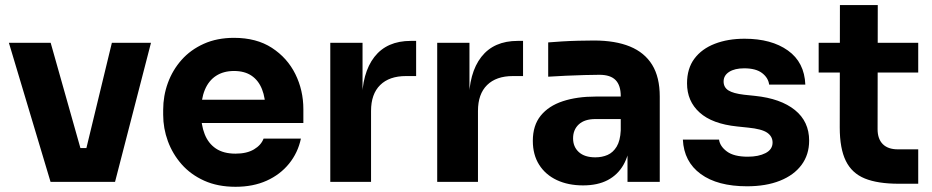

<svg xmlns="http://www.w3.org/2000/svg" viewBox="-20 -716 3671 756"><path d="M179 0 15 -547.5H179.5L334.2 0ZM228.5 0V-133H390.2V0ZM288 0 420.5 -547.5H574.5L433 0Z M907.5 19.5Q837.5 19.5 784.2 -4.5Q731 -28.5 695.2 -69.1Q659.5 -109.8 641 -160.2Q622.5 -210.8 622.5 -264V-283.5Q622.5 -338.5 641 -389.4Q659.5 -440.2 694.9 -480.1Q730.2 -520 782.4 -543.5Q834.5 -567 901.5 -567Q990 -567 1050.6 -527.6Q1111.2 -488.2 1142.9 -424.4Q1174.5 -360.5 1174.5 -286V-231.8H690V-323.2H1078.2L1025.5 -280.5Q1025.5 -330 1011.6 -364.8Q997.8 -399.5 970.4 -418Q943 -436.5 901.5 -436.5Q860.2 -436.5 831 -417.6Q801.8 -398.8 786.6 -362.4Q771.5 -326 771.5 -273Q771.5 -224.2 785.9 -187.8Q800.2 -151.2 830.2 -131.1Q860.2 -111 907.5 -111Q951.8 -111 980 -127.8Q1008.2 -144.5 1017.8 -170.2H1164.8Q1153 -114.5 1118.1 -71.5Q1083.2 -28.5 1029.9 -4.5Q976.5 19.5 907.5 19.5Z M1280.5 0V-547.5H1407.5V-312.5H1405Q1405 -428.8 1454.2 -491.9Q1503.5 -555 1597.5 -555H1618.5V-416.5H1578.5Q1512.8 -416.5 1476.9 -381.1Q1441 -345.8 1441 -279.2V0Z M1701.5 0V-547.5H1828.5V-312.5H1826Q1826 -428.8 1875.2 -491.9Q1924.5 -555 2018.5 -555H2039.5V-416.5H1999.5Q1933.8 -416.5 1897.9 -381.1Q1862 -345.8 1862 -279.2V0Z M2450.8 0V-161.5H2424.2V-337.5Q2424.2 -379.8 2404 -400.6Q2383.8 -421.5 2340 -421.5Q2318 -421.5 2282 -420.5Q2246 -419.5 2207.8 -417.8Q2169.5 -416 2138.5 -414V-549Q2162 -551 2192.9 -552.9Q2223.8 -554.8 2256.9 -555.6Q2290 -556.5 2318.5 -556.5Q2402.8 -556.5 2460.4 -532.9Q2518 -509.2 2547.9 -460.8Q2577.8 -412.2 2577.8 -335.8V0ZM2275.8 14Q2217.2 14 2172.6 -6.9Q2128 -27.8 2103 -67.1Q2078 -106.5 2078 -161.5Q2078 -222.2 2109.1 -260.6Q2140.2 -299 2196 -317.4Q2251.8 -335.8 2325.2 -335.8H2441.8V-247.2H2324.2Q2282 -247.2 2259.2 -226.4Q2236.5 -205.5 2236.5 -171.2Q2236.5 -137.8 2259.2 -117.1Q2282 -96.5 2324.2 -96.5Q2350.8 -96.5 2372.4 -106Q2394 -115.5 2408.1 -138.6Q2422.2 -161.8 2424.2 -202.5L2462.2 -163Q2457.2 -106 2434.8 -66.8Q2412.2 -27.5 2372.8 -6.8Q2333.2 14 2275.8 14Z M2921.5 17.5Q2805.2 17.5 2739.1 -30.9Q2673 -79.2 2668.8 -166.2H2811.2Q2814.8 -139.8 2842.4 -119.4Q2870 -99 2924.5 -99Q2966.8 -99 2994.4 -113.2Q3022 -127.5 3022 -154.8Q3022 -178.8 3000.8 -193.5Q2979.5 -208.2 2925.8 -213.5L2882.8 -218Q2784.2 -228.2 2734.8 -272.9Q2685.2 -317.5 2685.2 -387.8Q2685.2 -446.2 2714.2 -485Q2743.2 -523.8 2794.5 -543.6Q2845.8 -563.5 2911.8 -563.5Q3017.5 -563.5 3082.5 -517.1Q3147.5 -470.8 3151 -382.8H3008.5Q3005.2 -409.5 2980.9 -428.2Q2956.5 -447 2910.2 -447Q2873 -447 2851.1 -433Q2829.2 -419 2829.2 -395.2Q2829.2 -372 2848.2 -360Q2867.2 -348 2909.8 -343L2952.8 -338.5Q3053.8 -328 3109.9 -282.8Q3166 -237.5 3166 -162.2Q3166 -107 3136 -66.6Q3106 -26.2 3051.1 -4.4Q2996.2 17.5 2921.5 17.5Z M3518.8 7.5Q3436.2 7.5 3385.2 -13.2Q3334.2 -34 3310.4 -82.6Q3286.5 -131.2 3286.5 -214.2L3287.2 -696H3436.2L3435.5 -207.5Q3435.5 -169 3456 -148.5Q3476.5 -128 3515 -128H3595.5V7.5ZM3203.5 -430.5V-547.5H3595.5V-430.5Z"/></svg>

Font: SVN-Sora Variable
Style: Regular
Weight: 400
Designer: Jonathan Barnbrook, Julián Moncada
Foundry: Barnbrook Fonts
Version: Version 2.000 - Viet hoa boi STYLEno.1 Fonts